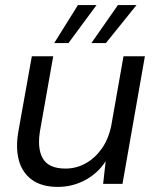

<svg xmlns="http://www.w3.org/2000/svg" viewBox="-20 -722 614 754"><path d="M207 12Q144 12 105.5 -16Q67 -44 54 -93Q41 -142 52 -205L105 -501H189L138 -213Q125 -140 148 -100Q171 -60 237 -60Q279 -60 315.5 -80Q352 -100 379 -137.5Q406 -175 417 -229L465 -501H549L461 0H385L395 -89Q364 -41 314 -14.5Q264 12 207 12ZM339 -553 443 -702H516L396 -553ZM193 -553 286 -702H359L249 -553Z"/></svg>

Font: DM Sans 18pt
Style: Italic
Weight: 400
Italic angle: -10°
Designer: Colophon Foundry, Jonny Pinhorn
Foundry: Colophon Foundry
Version: Version 4.004;gftools[0.9.30]